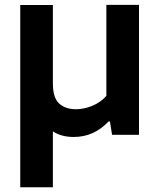

<svg xmlns="http://www.w3.org/2000/svg" viewBox="-20 -566 674 806"><path d="M65 220V-545H202V-215.5Q202 -155 228.5 -131.2Q255 -107.5 298.5 -107.5Q332 -107.5 366.8 -121.5Q401.5 -135.5 426.5 -163.5V-545.5H563.5V0H450.5L441.5 -56H435.5Q374.5 9 289.5 9Q237.5 9 202 -14.5V220Z"/></svg>

Font: Encode Sans SemiExpanded SemiExpanded SemiBold
Style: Regular
Weight: 600
Width: 6
Designer: Multiple Designers
Foundry: Impallari Type
Version: Version 3.000; ttfautohint (v1.8.3) -l 8 -r 50 -G 200 -x 14 